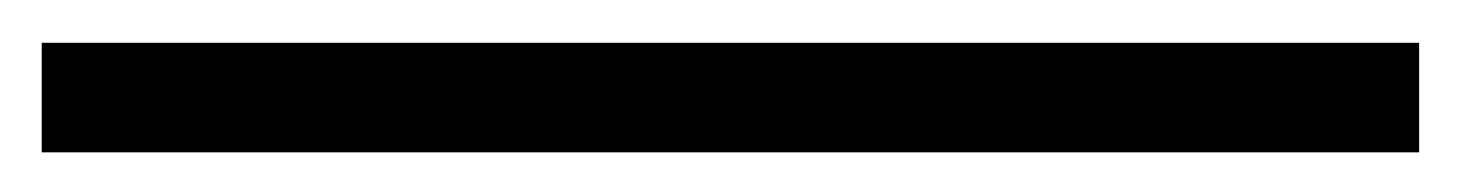

<svg xmlns="http://www.w3.org/2000/svg" viewBox="-20 28 700 92"><path d="M660 101V48.5H0V101Z"/></svg>

Font: Hauora Light
Style: Regular
Weight: 300
Designer: Wayne Shih
Foundry: WCYS
Version: Version 1.001;hotconv 1.0.109;makeotfexe 2.5.65596